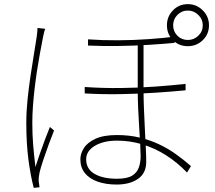

<svg xmlns="http://www.w3.org/2000/svg" viewBox="-20 -868 1040 927"><path d="M673 -661Q673 -626 673 -585Q673 -544 673 -504.5Q673 -465 673 -434Q673 -392 675 -342.5Q677 -293 679.5 -244Q682 -195 684 -154Q686 -113 686 -87Q686 -32 646.5 -4.5Q607 23 543 23Q491 23 451.5 9Q412 -5 390 -32Q368 -59 368 -99Q368 -126 385 -153Q402 -180 441 -198Q480 -216 545 -216Q603 -216 653.5 -204Q704 -192 747.5 -171.5Q791 -151 829.5 -123.5Q868 -96 902 -66L883 -35Q836 -84 781.5 -118.5Q727 -153 667.5 -171Q608 -189 545 -189Q480 -189 438 -164Q396 -139 396 -99Q396 -52 436.5 -28.5Q477 -5 545 -5Q594 -5 618 -20Q642 -35 650.5 -60Q659 -85 659 -114Q659 -134 657 -171Q655 -208 652 -253.5Q649 -299 647 -345.5Q645 -392 645 -431Q645 -462 645 -503.5Q645 -545 645 -587.5Q645 -630 645 -661ZM389 -448Q475 -442 562.5 -443Q650 -444 731 -450Q812 -456 876 -463V-432Q814 -426 732 -420.5Q650 -415 561.5 -413.5Q473 -412 389 -417ZM405 -678Q475 -673 550.5 -673.5Q626 -674 697 -679Q768 -684 823 -691V-661Q769 -656 698 -651.5Q627 -647 551 -646Q475 -645 405 -648ZM198 -729Q196 -723 194 -716Q192 -709 190.5 -701.5Q189 -694 187 -685Q180 -649 172.5 -608.5Q165 -568 158.5 -525Q152 -482 147 -439Q142 -396 139 -354.5Q136 -313 136 -276Q136 -218 140 -169.5Q144 -121 151 -62Q160 -90 172.5 -126Q185 -162 198 -196.5Q211 -231 221 -255L241 -238Q230 -211 215.5 -171.5Q201 -132 188.5 -94.5Q176 -57 171 -35Q169 -25 167.5 -13.5Q166 -2 167 8Q168 15 169 23Q170 31 171 36L143 39Q128 -17 117.5 -95.5Q107 -174 107 -275Q107 -329 113 -387.5Q119 -446 127.5 -502.5Q136 -559 144 -607.5Q152 -656 157 -689Q159 -703 160 -714Q161 -725 161 -733ZM816 -746Q816 -716 836.5 -695.5Q857 -675 887 -675Q916 -675 937.5 -695.5Q959 -716 959 -746Q959 -775 937.5 -796Q916 -817 887 -817Q857 -817 836.5 -796Q816 -775 816 -746ZM786 -746Q786 -788 815 -818Q844 -848 887 -848Q929 -848 959 -818Q989 -788 989 -746Q989 -703 959 -674Q929 -645 887 -645Q844 -645 815 -674Q786 -703 786 -746Z"/></svg>

Font: Noto Sans SC Thin
Style: Regular
Weight: 100
Designer: Ryoko NISHIZUKA 西塚涼子 (kana, bopomofo & ideographs); Paul D. Hunt (Latin, Greek & Cyrillic); Sandoll Communications 산돌커뮤니
Foundry: Adobe
Version: Version 2.004-H2;hotconv 1.0.118;makeotfexe 2.5.65603